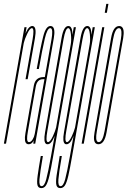

<svg xmlns="http://www.w3.org/2000/svg" viewBox="-56 -740 657 989"><path d="M75.5 -332Q102 -481 112 -538Q121 -590 110.5 -594.5Q109.5 -595 108.5 -595Q97.5 -595 83.5 -564.5Q71 -538.5 66.5 -518.5L-25 0H-36L70 -600H81L75.5 -567.5Q78 -573.5 81 -579.5Q94.5 -606 110.5 -606Q114.5 -606 117.5 -604Q133 -595.5 124 -543.5Q113 -481 86.5 -332Z M115.5 0 117.5 -17Q116 -13.5 114 -10.5Q106 3 91 3Q85.5 3 82 0.5Q67 -8.5 75 -54Q85 -111 97.5 -183Q110.5 -255 118.2 -299Q126 -343 169 -343H175L178.5 -363Q198.5 -476 209 -535.5Q218.5 -589 206 -594.5Q204.5 -595 203 -595Q187.5 -595 174.8 -541Q162 -487 144 -384.5H133Q153.5 -501.5 167 -553.8Q180.5 -606 203.5 -606Q209 -606 213.5 -603.5Q230 -593 221 -542.5Q210 -478.5 190 -366L125.5 0ZM122.5 -48.5 123.5 -53 173 -332H165.5Q135 -332 128.2 -293.8Q121.5 -255.5 108.5 -183Q97 -116 87.5 -62Q78.5 -14 90 -8.5Q91.5 -8 93.5 -8Q104 -8 112.5 -22.5Q120 -34.5 122.5 -48.5Z M157 229Q141.5 229 137.2 214.5Q133 200 138 163.8Q143 127.5 154 63.5H165Q150 149.5 147.2 184.2Q144.5 219 158.5 219Q172.5 219 182 184.2Q191.5 149.5 207 63L225.5 -40.5Q222 -32 218 -23.5Q205.5 3 189 3Q185 3 182 1.5Q167 -7.5 176 -58Q186.5 -119 218.5 -301Q250.5 -484 261.2 -545Q272 -606 296 -606Q312.5 -606 316 -579.5Q317 -570 317 -560.5L324 -600H335L218 64Q207 128 198.8 164Q190.5 200 181.2 214.5Q172 229 157 229ZM308.5 -512Q312.5 -534 309.2 -564.5Q306 -595 295.5 -595Q281.5 -595 271.2 -537.5Q261 -480 229.5 -301Q198 -123 188 -65.5Q178.5 -13 189 -8.5Q190.5 -8 191.5 -8Q202 -8 216.5 -38.5Q228 -63.5 233 -83Z M254.5 229Q239 229 234.8 214.5Q230.5 200 235.5 163.8Q240.5 127.5 251.5 63.5H262.5Q247.5 149.5 244.8 184.2Q242 219 256 219Q270 219 279.5 184.2Q289 149.5 304.5 63L323 -40.5Q319.5 -32 315.5 -23.5Q303 3 286.5 3Q282.5 3 279.5 1.5Q264.5 -7.5 273.5 -58Q284 -119 316 -301Q348 -484 358.8 -545Q369.5 -606 393.5 -606Q410 -606 413.5 -579.5Q414.5 -570 414.5 -560.5L421.5 -600H432.5L315.5 64Q304.5 128 296.2 164Q288 200 278.8 214.5Q269.5 229 254.5 229ZM406 -512Q410 -534 406.8 -564.5Q403.5 -595 393 -595Q379 -595 368.8 -537.5Q358.5 -480 327 -301Q295.5 -123 285.5 -65.5Q276 -13 286.5 -8.5Q288 -8 289 -8Q299.5 -8 314 -38.5Q325.5 -63.5 330.5 -83Z M364.5 0 470.5 -600H481.5L375.5 0ZM491.5 -720H502.5L494.5 -674H483.5Z M451 3Q443.5 3 438.5 -0.5Q422.5 -11.5 431 -58Q441.5 -119 473.5 -300.5Q505.5 -482 516.2 -544Q527 -606 558 -606Q565 -606 570 -602.5Q586.5 -591.5 578.5 -544Q567.5 -482 535.5 -300.5Q503.5 -119 492.8 -58Q482 3 451 3ZM452.5 -8Q472.5 -8 482.8 -65Q493 -122 524.5 -300.5Q556 -479 566.5 -537Q575 -587 561.5 -594Q559.5 -595 556.5 -595Q536.5 -595 526.2 -537Q516 -479 484.5 -300.5Q453 -122 443 -65Q434 -16.5 447.5 -9Q449.5 -8 452.5 -8Z"/></svg>

Font: Anybody UltraCondensed Thin
Style: Italic
Weight: 100
Width: 1
Italic angle: -10°
Designer: Tyler Finck
Foundry: Etcetera Type Company
Version: Version 1.010; ttfautohint (v1.8.3) -l 8 -r 50 -G 200 -x 14 